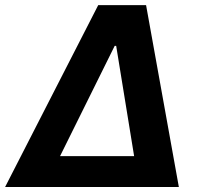

<svg xmlns="http://www.w3.org/2000/svg" viewBox="-42 -748 804 768"><path d="M-21.6 0 350.9 -727.5H542.3L673.4 0ZM198.2 -123.5H494.5L422.7 -564.6H416.8Z"/></svg>

Font: Adwaita Sans
Style: Italic
Weight: 400
Italic angle: -9.39999°
Designer: Rasmus Andersson
Foundry: rsms
Version: Version 4.001;git-9221beed3